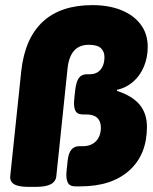

<svg xmlns="http://www.w3.org/2000/svg" viewBox="-20 -728 597 750"><path d="M92 2Q52 2 35 -8.5Q18 -19 20 -40L63 -450Q77 -578 147 -643Q217 -708 341 -708Q405 -708 453.5 -688.5Q502 -669 529.5 -632.5Q557 -596 557 -545Q557 -503 542 -467.5Q527 -432 500 -408.5Q473 -385 437 -377V-373Q498 -353 526 -318.5Q554 -284 554 -233Q554 -124 485 -62Q416 0 294 0H274Q252 0 244.5 -15.5Q237 -31 240 -60L244 -98Q247 -129 258.5 -143Q270 -157 290 -157H304Q336 -157 355 -176.5Q374 -196 374 -230Q374 -254 360 -267.5Q346 -281 316 -281H303Q281 -281 274 -296.5Q267 -312 270 -341L274 -378Q278 -410 288.5 -424Q299 -438 320 -438H330Q349 -438 361.5 -446Q374 -454 381 -469Q388 -484 388 -505Q388 -527 374 -540Q360 -553 327 -553Q290 -553 269.5 -530Q249 -507 244 -462L200 -40Q198 -19 178.5 -8.5Q159 2 120 2Z"/></svg>

Font: Asap Black
Style: Italic
Weight: 900
Italic angle: -6°
Designer: Pablo Cosgaya
Foundry: Omnibus-Type
Version: Version 3.001